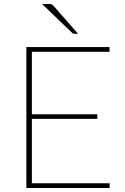

<svg xmlns="http://www.w3.org/2000/svg" viewBox="-20 -938 622 958"><path d="M527.5 -23.5 526.5 0H111.5V-703H526.5V-679.5H139V-368H465.5V-345H139V-23.5ZM222.5 -918Q232.5 -918 237.5 -916.2Q242.5 -914.5 247 -909L369.5 -769.5H353Q349 -769.5 346 -770.2Q343 -771 340 -774L190 -918Z"/></svg>

Font: Lato 2
Style: Regular
Weight: 200
Designer: Lukasz Dziedzic with Adam Twardoch and Botio Nikoltchev
Foundry: tyPoland Lukasz Dziedzic
Version: Version 2.015; 2015-08-06; http://www.latofonts.com/